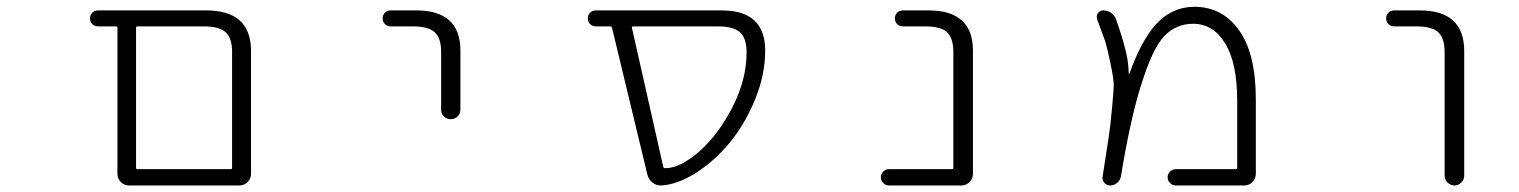

<svg xmlns="http://www.w3.org/2000/svg" viewBox="-20 -576 4540 574"><path d="M381.8 -21.5H365.2Q351.6 -21.5 341.3 -31.7Q331.1 -42 331.1 -56.6V-492.2Q331.1 -497.1 326.2 -497.1H273.4Q262.7 -497.1 255.9 -503.9Q249 -510.7 249 -521Q249 -531.2 255.9 -538.1Q262.7 -544.9 273.4 -544.9H596.7Q729.5 -544.9 730.5 -424.8V-56.6Q730.5 -42 720.2 -31.7Q710 -21.5 695.3 -21.5ZM673.8 -420.9Q673.8 -461.9 654.8 -479.5Q635.7 -497.1 588.9 -497.1H390.6Q386.7 -497.1 386.7 -492.2V-74.2Q386.7 -70.3 390.6 -70.3H669.9Q673.8 -70.3 673.8 -74.2Z M1147.5 -497.1Q1137.7 -497.1 1130.9 -503.9Q1124 -510.7 1124 -521Q1124 -531.2 1130.9 -538.1Q1137.7 -544.9 1147.5 -544.9H1224.6Q1356.4 -544.9 1356.4 -424.8V-248Q1356.4 -236.3 1348.1 -228Q1339.8 -219.7 1327.6 -219.7Q1315.4 -219.7 1307.1 -228Q1298.8 -236.3 1298.8 -248V-420.9Q1298.8 -461.9 1279.8 -479.5Q1260.7 -497.1 1214.8 -497.1Z M1873 -497.1Q1868.2 -497.1 1869.1 -493.2L1962.9 -77.1Q1963.9 -73.2 1968.8 -73.2Q2012.7 -73.2 2070.3 -123Q2127.9 -173.8 2169.9 -255.9Q2211.9 -337.9 2211.9 -418.9Q2211.9 -461.9 2192.4 -479.5Q2172.9 -497.1 2126 -497.1ZM2267.6 -424.8Q2267.6 -351.6 2236.8 -277.3Q2206.1 -203.1 2160.2 -147.9Q2114.3 -92.8 2056.6 -56.6Q2003.9 -24.4 1957 -21.5Q1956.1 -21.5 1955.1 -21.5Q1941.4 -21.5 1930.7 -30.3Q1918 -40 1915 -55.7L1809.6 -493.2Q1808.6 -497.1 1804.7 -497.1H1761.7Q1751 -497.1 1744.1 -503.9Q1737.3 -510.7 1737.3 -521Q1737.3 -531.2 1744.1 -538.1Q1751 -544.9 1761.7 -544.9H2135.7Q2136.7 -544.9 2137.7 -544.9Q2267.6 -544.9 2267.6 -424.8Z M2830.1 -420.9Q2830.1 -461.9 2811.5 -479.5Q2793 -497.1 2746.1 -497.1H2679.7Q2668.9 -497.1 2662.1 -503.9Q2655.3 -510.7 2655.3 -521Q2655.3 -531.2 2662.1 -538.1Q2668.9 -544.9 2679.7 -544.9H2755.9Q2888.7 -544.9 2888.7 -424.8V-56.6Q2888.7 -42 2878.4 -31.7Q2868.2 -21.5 2853.5 -21.5H2637.7Q2627.9 -21.5 2620.6 -28.8Q2613.3 -36.1 2613.3 -45.9Q2613.3 -55.7 2620.6 -63Q2627.9 -70.3 2637.7 -70.3H2826.2Q2830.1 -70.3 2830.1 -74.2Z M3495.1 -21.5Q3485.4 -21.5 3478 -28.8Q3470.7 -36.1 3470.7 -45.9Q3470.7 -55.7 3478 -63Q3485.4 -70.3 3495.1 -70.3H3673.8Q3678.7 -70.3 3678.7 -74.2V-275.4Q3678.7 -386.7 3643.1 -445.8Q3607.4 -504.9 3546.9 -504.9Q3496.1 -504.9 3460.9 -468.3Q3425.8 -431.6 3392.6 -325.2Q3360.4 -226.6 3331.1 -48.8Q3329.1 -37.1 3319.8 -29.3Q3310.5 -21.5 3298.8 -21.5Q3288.1 -21.5 3281.2 -29.8Q3274.4 -38.1 3276.4 -48.8Q3289.1 -127.9 3293.9 -161.1Q3299.8 -199.2 3304.7 -254.9Q3309.6 -305.7 3309.6 -323.2Q3309.6 -339.8 3299.8 -386.7Q3291 -430.7 3283.2 -455.1Q3276.4 -473.6 3259.8 -518.6Q3258.8 -522.5 3258.8 -525.4Q3258.8 -531.2 3261.7 -536.1Q3267.6 -544.9 3278.3 -544.9Q3291 -544.9 3301.8 -537.6Q3312.5 -530.3 3316.4 -518.6Q3335.9 -462.9 3344.7 -426.8Q3353.5 -393.6 3354.5 -355.5Q3354.5 -355.5 3355 -355.5Q3355.5 -355.5 3356.4 -355.5Q3391.6 -454.1 3435.5 -502.9Q3483.4 -555.7 3550.8 -555.7Q3633.8 -555.7 3684.1 -485.8Q3734.4 -416 3734.4 -278.3V-56.6Q3734.4 -42 3724.1 -31.7Q3713.9 -21.5 3699.2 -21.5Z M4148.4 -497.1Q4137.7 -497.1 4130.9 -503.9Q4124 -510.7 4124 -521Q4124 -531.2 4130.9 -538.1Q4137.7 -544.9 4148.4 -544.9H4224.6Q4356.4 -544.9 4357.4 -424.8V-50.8Q4357.4 -39.1 4348.6 -30.3Q4339.8 -21.5 4328.1 -21.5Q4316.4 -21.5 4307.6 -30.3Q4298.8 -39.1 4298.8 -50.8V-420.9Q4298.8 -461.9 4279.8 -479.5Q4260.7 -497.1 4214.8 -497.1Z"/></svg>

Font: Rounded-L Mgen+ 1mn light
Style: Regular
Weight: 200
Designer: [Source Han Sans]
Ryoko NISHIZUKA  (kana & ideographs); Paul D. Hunt (Latin, Greek & Cyrillic); Wenlong ZHANG  (bopomofo
Version: Version 1.059.20150602